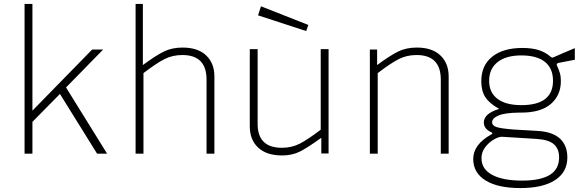

<svg xmlns="http://www.w3.org/2000/svg" viewBox="-20 -782 2985 977"><path d="M474 0 285 -304 145 -162V0H105V-762H145V-219L449 -530H505L316 -337L525 0Z M670 -762H707V-451Q775 -501 815.5 -520.5Q856 -540 909 -540Q987 -540 1029 -500Q1071 -460 1071 -393V0H1031V-377Q1031 -502 908 -502Q858 -502 817.5 -481.5Q777 -461 710 -410V0H670Z M1251 -139V-532H1291V-156Q1289 -30 1414 -30Q1464 -30 1504.5 -50.5Q1545 -71 1612 -122V-532H1652V-1H1615V-81Q1546 -31 1506.5 -11Q1467 9 1416 9Q1336 9 1293.5 -31Q1251 -71 1251 -139ZM1549 -655 1538 -624 1293 -704 1308 -750Z M1862 -530H1899V-451Q1967 -501 2007.5 -520.5Q2048 -540 2101 -540Q2179 -540 2221 -500Q2263 -460 2263 -393V0H2223V-377Q2223 -502 2100 -502Q2050 -502 2009.5 -481.5Q1969 -461 1902 -410V0H1862Z M2388 27Q2388 -47 2480 -98Q2491 -104 2480 -109Q2442 -126 2442 -159Q2442 -204 2520 -228Q2471 -255 2450 -287Q2429 -319 2429 -369Q2429 -449 2484.5 -493.5Q2540 -538 2639 -538Q2687 -538 2721.5 -527Q2756 -516 2782 -493Q2786 -489 2791 -489Q2794 -489 2800 -492Q2840 -510 2905 -537V-478L2833 -464Q2821 -462 2817 -460Q2813 -458 2813 -454Q2813 -450 2816 -444Q2824 -427 2829 -410Q2834 -393 2834 -369Q2834 -298 2783.5 -253.5Q2733 -209 2632 -209H2621Q2548 -208 2516 -194Q2484 -180 2484 -160Q2484 -143 2506.5 -135.5Q2529 -128 2593 -123L2713 -116Q2791 -112 2829 -77Q2867 -42 2867 19Q2867 94 2804.5 134.5Q2742 175 2628 175Q2513 175 2450.5 136Q2388 97 2388 27ZM2794 -371Q2794 -434 2753 -467Q2712 -500 2633 -500Q2555 -500 2512 -466Q2469 -432 2469 -371Q2469 -311 2511.5 -279Q2554 -247 2633 -247Q2794 -247 2794 -371ZM2825 19Q2825 -24 2799 -47.5Q2773 -71 2712 -75L2536 -86Q2519 -87 2493.5 -72.5Q2468 -58 2449 -33Q2430 -8 2430 23Q2430 78 2484 107.5Q2538 137 2637 137Q2730 137 2777.5 108Q2825 79 2825 19Z"/></svg>

Font: Morrison Thin
Style: Regular
Weight: 100
Designer: Pablo Impallari, Rodrigo Fuenzalida (Modified by Dan O. Williams)
Version: Version 0.03;June 6, 2019;FontCreator 11.5.0.2425 64-bit; tt